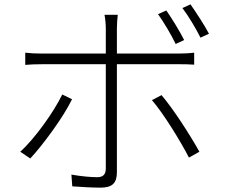

<svg xmlns="http://www.w3.org/2000/svg" viewBox="-20 -828 1040 882"><path d="M744 -780 706 -763C733 -725 768 -666 787 -626L826 -644C805 -686 769 -744 744 -780ZM855 -808 818 -791C846 -754 879 -699 901 -655L940 -673C920 -711 881 -771 855 -808ZM311 -372 266 -394C228 -315 140 -191 73 -131L119 -100C177 -162 270 -288 311 -372ZM722 -391 678 -368C733 -304 810 -178 848 -104L896 -131C856 -203 777 -327 722 -391ZM96 -586V-530C121 -532 143 -533 174 -533H466V-522C466 -474 466 -118 466 -54C466 -27 454 -14 426 -14C399 -14 352 -18 308 -26L312 28C347 31 407 34 442 34C497 34 517 12 517 -37C517 -101 517 -440 517 -522V-533H801C823 -533 848 -533 872 -531V-586C848 -583 821 -582 800 -582H517V-698C517 -717 519 -746 521 -760H460C463 -747 466 -718 466 -698V-582H173C142 -582 122 -583 96 -586Z"/></svg>

Font: Noto Sans TC Light
Style: Regular
Weight: 300
Designer: Ryoko NISHIZUKA 西塚涼子 (kana, bopomofo & ideographs); Paul D. Hunt (Latin, Greek & Cyrillic); Sandoll Communications 산돌커뮤니
Foundry: Adobe
Version: Version 2.004;hotconv 1.0.118;makeotfexe 2.5.65603